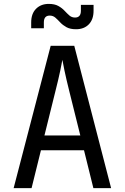

<svg xmlns="http://www.w3.org/2000/svg" viewBox="-20 -965 640 985"><path d="M50 0 240 -730H361L550 0H459L411 -194H190L142 0ZM208 -270H392L336 -495Q320 -559 311 -602Q302 -645 300 -658Q298 -645 289 -602Q280 -559 264 -496ZM370 -815Q340 -815 321 -825.5Q302 -836 289 -850Q276 -864 264 -874.5Q252 -885 235 -885Q205 -885 205 -850V-820H140V-850Q140 -895 165 -920Q190 -945 230 -945Q260 -945 279 -934.5Q298 -924 311 -910Q324 -896 336 -885.5Q348 -875 365 -875Q395 -875 395 -910V-940H460V-910Q460 -865 435.5 -840Q411 -815 370 -815Z"/></svg>

Font: JetBrainsMonoNL NF
Style: Regular
Weight: 400
Designer: Philipp Nurullin, Konstantin Bulenkov
Foundry: JetBrains
Version: Version 2.304; ttfautohint (v1.8.4.7-5d5b);Nerd Fonts 3.2.1